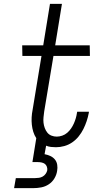

<svg xmlns="http://www.w3.org/2000/svg" viewBox="-20 -755 540 995"><path d="M53 220 62 168H162Q172 168 182 166.5Q192 165 201 160Q210 155 216.5 146Q223 137 225 127Q226 117 222.5 108Q219 99 212 94Q205 89 195.5 87Q186 85 176 85H148L168 -39Q158 -54 152.5 -72Q147 -90 145 -108.5Q143 -127 144 -146.5Q145 -166 149 -186L195 -465H96L95 -520H204L239 -735H301L266 -520H445L446 -465H257L209 -177Q207 -162 205.5 -147.5Q204 -133 205.5 -119Q207 -105 212 -91.5Q217 -78 225.5 -67.5Q234 -57 247 -52Q260 -47 274 -47Q288 -47 302.5 -52Q317 -57 328.5 -67Q340 -77 348.5 -89.5Q357 -102 363 -115.5Q369 -129 373 -143Q377 -157 379 -171L380 -176H441L440 -169Q436 -148 429 -127Q422 -106 412 -86Q402 -66 387.5 -48Q373 -30 354 -17Q335 -4 313 2Q291 8 270 8Q257 8 244 6.5Q231 5 219 0L211 44Q227 47 241 53.5Q255 60 264.5 71.5Q274 83 276.5 99Q279 115 276 131Q273 151 262 169.5Q251 188 233 200Q215 212 194 216Q173 220 153 220Z"/></svg>

Font: Iosevka Term Curly Lt Obl
Style: Regular
Weight: 300
Italic angle: -9°
Designer: Belleve Invis
Foundry: Belleve Invis
Version: Version 32.3.0